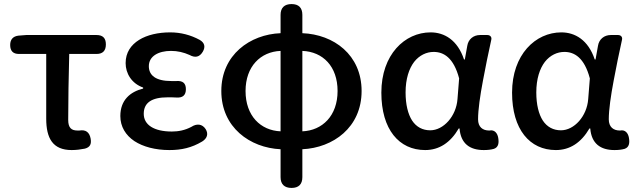

<svg xmlns="http://www.w3.org/2000/svg" viewBox="-20 -723 3129 943"><path d="M207 -299V-140C207 -44 239 14 332 14C355 14 377 11 397 7C423 0 430 -16 425 -43C419 -74 401 -87 370 -82C367 -82 363 -82 360 -82C331 -82 315 -95 315 -134C315 -230 317 -343 320 -458H454C485 -458 500 -474 500 -505C500 -536 485 -551 454 -551H304H109L71 -548C44 -545 30 -529 30 -502C30 -473 44 -458 73 -458H207Z M663 -527C623 -502 597 -465 597 -413C597 -363 626 -313 683 -293V-288C619 -272 571 -231 571 -153C571 -101 597 -59 640 -30C683 -2 743 14 812 14C871 14 921 3 973 -28C997 -43 1005 -65 990 -89C973 -115 946 -117 920 -100C888 -83 856 -77 824 -77C736 -77 686 -110 686 -164C686 -218 724 -245 804 -245C818 -245 832 -245 847 -244C877 -242 893 -255 893 -285C893 -315 877 -327 847 -325C838 -325 829 -325 821 -325C745 -325 711 -353 711 -398C711 -447 758 -473 820 -473C852 -473 882 -466 911 -453C938 -438 960 -442 976 -469C990 -493 985 -513 961 -527C917 -551 868 -564 816 -564C758 -564 703 -552 663 -527Z M1358 -374V-275V-78C1260 -82 1186 -154 1186 -276C1186 -397 1260 -469 1358 -473ZM1358 105V147C1358 182 1377 200 1412 200C1447 200 1465 182 1465 147V105V10C1616 3 1756 -97 1756 -276C1756 -454 1619 -554 1465 -560V-650C1465 -685 1447 -703 1412 -703C1377 -703 1358 -685 1358 -650V-560C1208 -554 1067 -454 1067 -276C1067 -97 1208 3 1358 10ZM1465 -374V-473C1566 -469 1638 -397 1638 -276C1638 -154 1563 -82 1465 -78V-275Z M2352 -327C2364 -393 2379 -464 2393 -528C2396 -541 2388 -551 2373 -551H2341H2338C2305 -551 2280 -530 2275 -498L2263 -431H2259C2227 -527 2162 -564 2095 -564C1968 -564 1853 -455 1853 -268C1853 -87 1940 14 2068 14C2137 14 2192 -22 2233 -92H2237C2243 -18 2287 14 2356 14C2376 14 2392 12 2406 8C2429 0 2431 -22 2427 -46C2423 -70 2408 -87 2384 -82C2383 -82 2383 -82 2382 -82C2351 -82 2328 -99 2328 -137C2328 -184 2338 -253 2352 -327ZM2004 -131C1984 -162 1972 -209 1972 -269C1972 -336 1989 -386 2014 -419C2040 -452 2075 -468 2110 -468C2159 -468 2208 -440 2235 -338L2227 -237C2221 -152 2158 -83 2093 -83C2056 -83 2025 -99 2004 -131Z M2994 -327C3006 -393 3021 -464 3035 -528C3038 -541 3030 -551 3015 -551H2983H2980C2947 -551 2922 -530 2917 -498L2905 -431H2901C2869 -527 2804 -564 2737 -564C2610 -564 2495 -455 2495 -268C2495 -87 2582 14 2710 14C2779 14 2834 -22 2875 -92H2879C2885 -18 2929 14 2998 14C3018 14 3034 12 3048 8C3071 0 3073 -22 3069 -46C3065 -70 3050 -87 3026 -82C3025 -82 3025 -82 3024 -82C2993 -82 2970 -99 2970 -137C2970 -184 2980 -253 2994 -327ZM2646 -131C2626 -162 2614 -209 2614 -269C2614 -336 2631 -386 2656 -419C2682 -452 2717 -468 2752 -468C2801 -468 2850 -440 2877 -338L2869 -237C2863 -152 2800 -83 2735 -83C2698 -83 2667 -99 2646 -131Z"/></svg>

Font: GenSenRounded2 TW M
Style: Regular
Weight: 500
Version: Version 2.100;PS 2.1;hotconv 16.6.51;makeotf.lib2.5.65220 DE